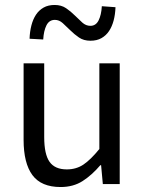

<svg xmlns="http://www.w3.org/2000/svg" viewBox="-20 -741 584 773"><path d="M224 12Q146 12 110.5 -36Q75 -84 75 -178V-486H158V-189Q158 -120 179.5 -89.5Q201 -59 249 -59Q287 -59 316 -78.5Q345 -98 380 -141V-486H462V0H394L387 -76H384Q350 -36 312.5 -12Q275 12 224 12ZM344 -577Q317 -577 298 -590Q279 -603 263 -619Q247 -635 232.5 -648Q218 -661 201 -661Q178 -661 167 -639Q156 -617 154 -582L99 -585Q100 -614 106.5 -639Q113 -664 125 -682Q137 -700 155.5 -710.5Q174 -721 200 -721Q227 -721 246 -708Q265 -695 281 -679Q297 -663 311.5 -650Q326 -637 344 -637Q366 -637 377 -659Q388 -681 390 -716L445 -712Q444 -683 437.5 -658.5Q431 -634 419 -616Q407 -598 388.5 -587.5Q370 -577 344 -577Z"/></svg>

Font: Pinyin1712
Style: Regular
Weight: 400
Version: Version 1